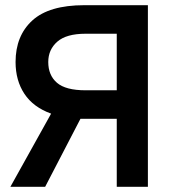

<svg xmlns="http://www.w3.org/2000/svg" viewBox="-20 -720 660 740"><path d="M177 -282Q108 -307 74 -358.5Q40 -410 40 -481Q40 -582 104.5 -641Q169 -700 305 -700H550V0H430V-262H290L154 0H20ZM430 -372V-590H310Q236 -590 201 -559.5Q166 -529 166 -481Q166 -430 199.5 -401Q233 -372 310 -372Z"/></svg>

Font: PT Root UI Bold
Style: Regular
Weight: 700
Designer: Vitaly Kuzmin
Foundry: ParaType Ltd.
Version: Version 2.000G